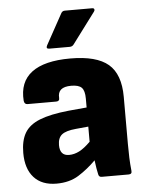

<svg xmlns="http://www.w3.org/2000/svg" viewBox="-52 -755 622 810"><g transform="rotate(-5 259.0 -350.0)"><path d="M155 12Q93 12 59.5 -25Q26 -62 26 -129Q26 -181 45 -213.5Q64 -246 109 -264Q154 -282 232 -290L309 -297V-335Q309 -368 296.5 -381Q284 -394 252 -394Q193 -394 197 -347Q198 -333 183 -333H62Q49 -333 47 -348Q41 -428 94.5 -468.5Q148 -509 258 -509Q369 -509 419 -466.5Q469 -424 469 -328V-129Q469 -98 470 -70.5Q471 -43 474 -15Q476 0 461 0H347Q335 0 333 -12Q328 -33 323 -72Q288 -37 249 -12.5Q210 12 155 12ZM179 -149Q179 -104 218 -104Q240 -104 261.5 -115Q283 -126 309 -152V-216L256 -211Q213 -207 196 -193Q179 -179 179 -149ZM174 -558Q158 -558 166 -573L237 -702Q242 -712 253 -712H369Q376 -712 377.5 -707Q379 -702 375 -697L277 -566Q271 -558 260 -558Z"/></g></svg>

Font: Sofia Sans Black
Style: Regular
Weight: 900
Designer: Botio Nikoltchev, Ani Petrova
Foundry: lettersoup
Version: Version 4.100; ttfautohint (v1.8.3)